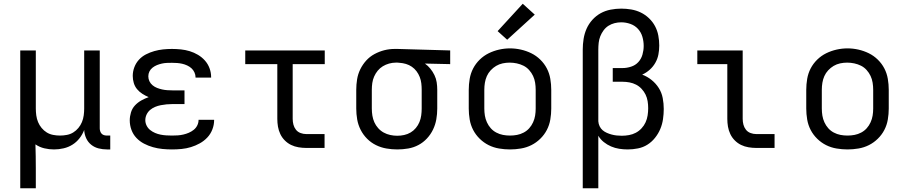

<svg xmlns="http://www.w3.org/2000/svg" viewBox="-20 -789 4840 1024"><path d="M88 215V-520H171V-210Q171 -192 173.5 -173.5Q176 -155 183 -138Q190 -121 202 -106.5Q214 -92 229.5 -82.5Q245 -73 263.5 -69.5Q282 -66 300 -66Q318 -66 336.5 -69.5Q355 -73 370.5 -82.5Q386 -92 398 -106.5Q410 -121 417 -138Q424 -155 426.5 -173.5Q429 -192 429 -210V-520H512V-104Q512 -97 514.5 -89Q517 -81 522.5 -75.5Q528 -70 535.5 -68Q543 -66 551 -66H568V8H551Q528 8 506 2.5Q484 -3 466.5 -17Q449 -31 439.5 -52Q430 -73 429 -96Q420 -72 404 -51.5Q388 -31 366.5 -17.5Q345 -4 319.5 2Q294 8 268 8Q242 8 216.5 2Q191 -4 169 -19Q170 13 170.5 44.5Q171 76 171 107V215Z M897 8Q872 8 846.5 5.5Q821 3 796 -4Q771 -11 748 -23Q725 -35 707.5 -53.5Q690 -72 681 -96.5Q672 -121 672 -147Q672 -168 678.5 -189.5Q685 -211 700 -227Q715 -243 734 -253.5Q753 -264 773 -271Q756 -278 739.5 -288.5Q723 -299 711 -313.5Q699 -328 693.5 -346.5Q688 -365 688 -384Q688 -408 696.5 -430.5Q705 -453 721 -470.5Q737 -488 758.5 -499Q780 -510 803 -516.5Q826 -523 849.5 -525.5Q873 -528 897 -528Q921 -528 945 -525.5Q969 -523 992 -516Q1015 -509 1036 -496.5Q1057 -484 1073 -466Q1089 -448 1097.5 -425Q1106 -402 1106 -378Q1106 -377 1106 -376.5Q1106 -376 1106 -375H1023Q1023 -375 1023 -375.5Q1023 -376 1023 -376Q1023 -390 1017 -403Q1011 -416 1001 -425Q991 -434 978 -440Q965 -446 951.5 -449Q938 -452 924.5 -453Q911 -454 897 -454Q884 -454 870.5 -453.5Q857 -453 843.5 -450Q830 -447 817.5 -442Q805 -437 794 -428.5Q783 -420 777 -408Q771 -396 771 -382Q771 -368 777 -355.5Q783 -343 794 -334Q805 -325 818 -320Q831 -315 844.5 -312Q858 -309 872 -308Q886 -307 900 -307H964V-234H900Q884 -234 868.5 -232.5Q853 -231 837.5 -228Q822 -225 807.5 -219Q793 -213 781 -203Q769 -193 762 -178.5Q755 -164 755 -148Q755 -148 755 -148Q755 -148 755 -148Q755 -133 762 -119Q769 -105 781 -95.5Q793 -86 807 -80Q821 -74 836 -71Q851 -68 866.5 -67Q882 -66 897 -66Q913 -66 928 -67Q943 -68 958 -71.5Q973 -75 987 -81Q1001 -87 1013 -96.5Q1025 -106 1032 -120Q1039 -134 1039 -150Q1039 -150 1039 -150Q1039 -150 1039 -150H1122Q1122 -149 1122 -149Q1122 -149 1122 -148Q1122 -123 1112.5 -98.5Q1103 -74 1085.5 -55.5Q1068 -37 1045.5 -24.5Q1023 -12 998.5 -4.5Q974 3 948.5 5.5Q923 8 897 8Z M1613 0Q1593 0 1572 -3.5Q1551 -7 1532.5 -16Q1514 -25 1499 -40Q1484 -55 1475 -74Q1466 -93 1462.5 -113.5Q1459 -134 1459 -155V-447H1288V-520H1712V-447H1541V-155Q1541 -139 1545 -124Q1549 -109 1558.5 -97Q1568 -85 1583 -79.5Q1598 -74 1613 -74H1711V0Z M2099 8Q2070 8 2041 3Q2012 -2 1985.5 -15Q1959 -28 1938 -49Q1917 -70 1903.5 -96.5Q1890 -123 1885 -152Q1880 -181 1880 -210V-310Q1880 -338 1884.5 -366Q1889 -394 1901.5 -419.5Q1914 -445 1933 -466Q1952 -487 1977 -500.5Q2002 -514 2029 -521Q2056 -528 2085 -528Q2088 -528 2092 -528Q2096 -528 2100 -528L2381 -520V-447L2246 -450Q2262 -439 2275 -423Q2288 -407 2297 -388.5Q2306 -370 2309 -350Q2312 -330 2312 -310V-210Q2312 -181 2307 -152.5Q2302 -124 2289.5 -98Q2277 -72 2257 -50.5Q2237 -29 2211.5 -15.5Q2186 -2 2157 3Q2128 8 2099 8ZM2099 -65Q2117 -65 2135.5 -69Q2154 -73 2170 -82.5Q2186 -92 2198 -106.5Q2210 -121 2217 -138Q2224 -155 2226.5 -173.5Q2229 -192 2229 -210V-310Q2229 -327 2227 -344.5Q2225 -362 2218.5 -378.5Q2212 -395 2201.5 -409Q2191 -423 2176.5 -433Q2162 -443 2145 -448Q2128 -453 2111 -454L2100 -455Q2098 -455 2095.5 -455Q2093 -455 2091 -455Q2073 -455 2055 -450Q2037 -445 2021.5 -435.5Q2006 -426 1994.5 -412Q1983 -398 1975.5 -381Q1968 -364 1965.5 -346Q1963 -328 1963 -310V-210Q1963 -191 1966 -172.5Q1969 -154 1976.5 -137Q1984 -120 1997 -105.5Q2010 -91 2026.5 -82Q2043 -73 2061.5 -69Q2080 -65 2099 -65Z M2700 8Q2671 8 2641.5 3Q2612 -2 2586 -15Q2560 -28 2538.5 -49Q2517 -70 2503.5 -96Q2490 -122 2485 -151.5Q2480 -181 2480 -210V-310Q2480 -339 2485 -368.5Q2490 -398 2503.5 -424Q2517 -450 2538.5 -471Q2560 -492 2586.5 -505Q2613 -518 2642 -524.5Q2671 -531 2700 -531Q2729 -531 2758 -524.5Q2787 -518 2813.5 -505Q2840 -492 2861.5 -471Q2883 -450 2896.5 -424Q2910 -398 2915 -368.5Q2920 -339 2920 -310V-210Q2920 -181 2915 -151.5Q2910 -122 2896.5 -96Q2883 -70 2861.5 -49Q2840 -28 2814 -15Q2788 -2 2758.5 3Q2729 8 2700 8ZM2700 -66Q2719 -66 2737.5 -69.5Q2756 -73 2773 -82Q2790 -91 2802.5 -105Q2815 -119 2823 -136.5Q2831 -154 2834 -172.5Q2837 -191 2837 -210V-310Q2837 -329 2834 -348Q2831 -367 2823 -384Q2815 -401 2802 -415.5Q2789 -430 2772 -438.5Q2755 -447 2736 -451Q2717 -455 2698 -455Q2679 -455 2660.5 -451Q2642 -447 2626 -437.5Q2610 -428 2597 -414Q2584 -400 2576.5 -383Q2569 -366 2566 -347.5Q2563 -329 2563 -310V-210Q2563 -191 2566 -172.5Q2569 -154 2577 -136.5Q2585 -119 2597.5 -105Q2610 -91 2627 -82Q2644 -73 2662.5 -69.5Q2681 -66 2700 -66ZM2685 -577 2634 -623 2768 -769 2832 -711Z M3088 215V-525Q3088 -553 3092.5 -581.5Q3097 -610 3108.5 -636Q3120 -662 3139.5 -683.5Q3159 -705 3183.5 -718.5Q3208 -732 3236.5 -737.5Q3265 -743 3293 -743Q3320 -743 3346.5 -738.5Q3373 -734 3397 -722.5Q3421 -711 3441 -692Q3461 -673 3473.5 -649.5Q3486 -626 3491 -599.5Q3496 -573 3496 -546Q3496 -522 3491.5 -498.5Q3487 -475 3475 -454Q3463 -433 3445 -417Q3427 -401 3405 -391Q3432 -381 3455 -362.5Q3478 -344 3493.5 -319.5Q3509 -295 3514.5 -266Q3520 -237 3520 -208Q3520 -181 3516 -153.5Q3512 -126 3501.5 -101Q3491 -76 3473.5 -54Q3456 -32 3433 -17.5Q3410 -3 3382.5 2.5Q3355 8 3328 8Q3305 8 3282.5 4.5Q3260 1 3239 -8Q3218 -17 3200 -31.5Q3182 -46 3171 -65V215ZM3296 -65Q3315 -65 3334.5 -68.5Q3354 -72 3371 -81Q3388 -90 3401.5 -104.5Q3415 -119 3423 -136.5Q3431 -154 3434 -173.5Q3437 -193 3437 -212Q3437 -231 3434 -249.5Q3431 -268 3423 -284.5Q3415 -301 3402 -315Q3389 -329 3372.5 -337.5Q3356 -346 3337.5 -349.5Q3319 -353 3300 -353H3248V-426H3300Q3323 -426 3346 -433.5Q3369 -441 3384.5 -458Q3400 -475 3406.5 -498Q3413 -521 3413 -544Q3413 -569 3406 -593Q3399 -617 3382.5 -635Q3366 -653 3342 -661.5Q3318 -670 3293 -670Q3275 -670 3257.5 -665.5Q3240 -661 3225 -651.5Q3210 -642 3199 -627Q3188 -612 3181.5 -595.5Q3175 -579 3173 -561Q3171 -543 3171 -525V-146V-142Q3172 -128 3178 -115.5Q3184 -103 3194 -94.5Q3204 -86 3216.5 -80.5Q3229 -75 3242 -71.5Q3255 -68 3268.5 -66.5Q3282 -65 3296 -65Z M4013 0Q3993 0 3972 -3.5Q3951 -7 3932.5 -16Q3914 -25 3899 -40Q3884 -55 3875 -74Q3866 -93 3862.5 -113.5Q3859 -134 3859 -155V-447H3699V-520H3941V-155Q3941 -139 3945 -124Q3949 -109 3958.5 -97Q3968 -85 3983 -79.5Q3998 -74 4013 -74H4111V0Z M4500 8Q4471 8 4441.5 3Q4412 -2 4386 -15Q4360 -28 4338.5 -49Q4317 -70 4303.5 -96Q4290 -122 4285 -151.5Q4280 -181 4280 -210V-310Q4280 -339 4285 -368.5Q4290 -398 4303.5 -424Q4317 -450 4338.5 -471Q4360 -492 4386.5 -505Q4413 -518 4442 -524.5Q4471 -531 4500 -531Q4529 -531 4558 -524.5Q4587 -518 4613.5 -505Q4640 -492 4661.5 -471Q4683 -450 4696.5 -424Q4710 -398 4715 -368.5Q4720 -339 4720 -310V-210Q4720 -181 4715 -151.5Q4710 -122 4696.5 -96Q4683 -70 4661.5 -49Q4640 -28 4614 -15Q4588 -2 4558.5 3Q4529 8 4500 8ZM4500 -66Q4519 -66 4537.5 -69.5Q4556 -73 4573 -82Q4590 -91 4602.5 -105Q4615 -119 4623 -136.5Q4631 -154 4634 -172.5Q4637 -191 4637 -210V-310Q4637 -329 4634 -348Q4631 -367 4623 -384Q4615 -401 4602 -415.5Q4589 -430 4572 -438.5Q4555 -447 4536 -451Q4517 -455 4498 -455Q4479 -455 4460.5 -451Q4442 -447 4426 -437.5Q4410 -428 4397 -414Q4384 -400 4376.5 -383Q4369 -366 4366 -347.5Q4363 -329 4363 -310V-210Q4363 -191 4366 -172.5Q4369 -154 4377 -136.5Q4385 -119 4397.5 -105Q4410 -91 4427 -82Q4444 -73 4462.5 -69.5Q4481 -66 4500 -66Z"/></svg>

Font: Zed Mono Extended
Style: Regular
Weight: 400
Width: 7
Monospace: yes
Designer: Belleve Invis
Foundry: Belleve Invis
Version: Version 1.0.0; ttfautohint (v1.8.4)